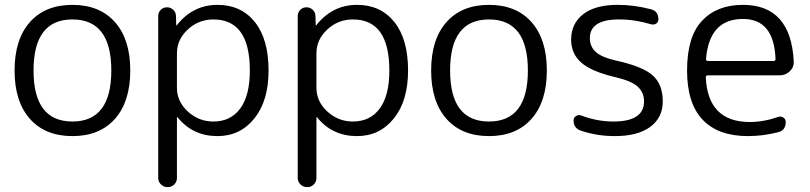

<svg xmlns="http://www.w3.org/2000/svg" viewBox="-20 -550 3331 790"><path d="M438 -260Q438 -470 278 -470Q118 -470 118 -260Q118 -50 278 -50Q438 -50 438 -260ZM453 -61Q390 10 278 10Q166 10 103 -61Q40 -132 40 -260Q40 -388 103 -459Q166 -530 278 -530Q390 -530 453 -459Q516 -388 516 -260Q516 -132 453 -61Z M708 -331V-189Q708 -132 753 -91Q798 -50 858 -50Q929 -50 968.5 -103.5Q1008 -157 1008 -260Q1008 -470 858 -470Q797 -470 752.5 -428.5Q708 -387 708 -331ZM631 182V-484Q631 -499 641.5 -509.5Q652 -520 667 -520Q682 -520 693 -509.5Q704 -499 704 -484L705 -446Q705 -445 706 -445L708 -447Q774 -530 875 -530Q972 -530 1028.5 -459.5Q1085 -389 1085 -260Q1085 -135 1026.5 -62.5Q968 10 875 10Q773 10 711 -67Q710 -68 709 -68Q708 -68 708 -67V182Q708 198 697 209Q686 220 670 220Q654 220 642.5 209Q631 198 631 182Z M1282 -331V-189Q1282 -132 1327 -91Q1372 -50 1432 -50Q1503 -50 1542.5 -103.5Q1582 -157 1582 -260Q1582 -470 1432 -470Q1371 -470 1326.5 -428.5Q1282 -387 1282 -331ZM1205 182V-484Q1205 -499 1215.5 -509.5Q1226 -520 1241 -520Q1256 -520 1267 -509.5Q1278 -499 1278 -484L1279 -446Q1279 -445 1280 -445L1282 -447Q1348 -530 1449 -530Q1546 -530 1602.5 -459.5Q1659 -389 1659 -260Q1659 -135 1600.5 -62.5Q1542 10 1449 10Q1347 10 1285 -67Q1284 -68 1283 -68Q1282 -68 1282 -67V182Q1282 198 1271 209Q1260 220 1244 220Q1228 220 1216.5 209Q1205 198 1205 182Z M2152 -260Q2152 -470 1992 -470Q1832 -470 1832 -260Q1832 -50 1992 -50Q2152 -50 2152 -260ZM2167 -61Q2104 10 1992 10Q1880 10 1817 -61Q1754 -132 1754 -260Q1754 -388 1817 -459Q1880 -530 1992 -530Q2104 -530 2167 -459Q2230 -388 2230 -260Q2230 -132 2167 -61Z M2510 -233Q2413 -256 2371.5 -292.5Q2330 -329 2330 -387Q2330 -453 2379.5 -491.5Q2429 -530 2521 -530Q2590 -530 2658 -512Q2689 -504 2689 -471Q2689 -459 2680 -453Q2671 -447 2659 -450Q2593 -470 2527 -470Q2407 -470 2407 -393Q2407 -359 2431 -336.5Q2455 -314 2518 -300Q2626 -276 2666.5 -239Q2707 -202 2707 -133Q2707 -66 2655.5 -28Q2604 10 2510 10Q2437 10 2371 -12Q2340 -22 2340 -55Q2340 -66 2350 -72.5Q2360 -79 2371 -75Q2436 -50 2504 -50Q2630 -50 2630 -133Q2630 -169 2604.5 -193Q2579 -217 2510 -233Z M3037 -472Q2898 -472 2885 -307Q2885 -299 2894 -299H3163Q3171 -299 3171 -307Q3165 -472 3037 -472ZM3058 10Q2935 10 2871 -57.5Q2807 -125 2807 -260Q2807 -399 2868.5 -464.5Q2930 -530 3037 -530Q3234 -530 3246 -297Q3247 -273 3229.5 -256.5Q3212 -240 3188 -240H2892Q2884 -240 2884 -231Q2893 -48 3065 -48Q3122 -48 3182 -69Q3193 -73 3203 -66.5Q3213 -60 3213 -48Q3213 -14 3182 -6Q3118 10 3058 10Z"/></svg>

Font: Rounded Mplus 1c
Style: Regular
Weight: 400
Version: Version 1.059.20150529